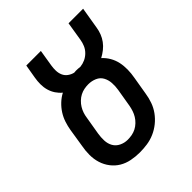

<svg xmlns="http://www.w3.org/2000/svg" viewBox="-203 -867 1006 1006"><g transform="rotate(-45 300.0 -363.5)"><path d="M254 8Q223 8 192.5 2Q162 -4 137 -19Q112 -34 94 -57.5Q76 -81 67 -109.5Q58 -138 58 -169.5Q58 -201 64 -232L80 -333Q84 -357 92 -381.5Q100 -406 114 -428Q128 -450 147.5 -468.5Q167 -487 190 -499Q174 -512 162 -530Q150 -548 144 -569Q138 -590 138 -613Q138 -636 142 -659L155 -735H263L248 -643Q245 -625 245.5 -606.5Q246 -588 253 -572Q260 -556 274.5 -545.5Q289 -535 306 -531Q310 -531 313 -531.5Q316 -532 320 -532Q328 -532 335.5 -531.5Q343 -531 351 -530Q370 -532 387.5 -540Q405 -548 419 -562Q433 -576 440.5 -593.5Q448 -611 451 -630L468 -735H576L556 -615Q553 -595 545.5 -575.5Q538 -556 525.5 -539Q513 -522 496 -508.5Q479 -495 460 -485Q479 -468 492 -445.5Q505 -423 510.5 -397.5Q516 -372 515.5 -344Q515 -316 510 -289L493 -188Q489 -161 479.5 -134Q470 -107 453 -83.5Q436 -60 413 -41.5Q390 -23 363.5 -11.5Q337 0 309 4Q281 8 254 8ZM256 -84Q272 -84 288 -87Q304 -90 318.5 -97.5Q333 -105 345.5 -117Q358 -129 366.5 -143Q375 -157 380 -172Q385 -187 388 -203L405 -304Q409 -328 407.5 -352.5Q406 -377 395 -397Q384 -417 362 -426.5Q340 -436 315 -436Q300 -436 284.5 -433Q269 -430 254.5 -422.5Q240 -415 227.5 -403Q215 -391 206.5 -377Q198 -363 193 -348Q188 -333 186 -318L169 -217Q165 -193 166 -168.5Q167 -144 178 -124.5Q189 -105 210.5 -94.5Q232 -84 256 -84Q256 -84 256 -84Q256 -84 256 -84Z"/></g></svg>

Font: Iosevka Curly Slab SmBdEx
Style: Italic
Weight: 600
Width: 7
Italic angle: -9°
Monospace: yes
Designer: Belleve Invis
Foundry: Belleve Invis
Version: Version 11.1.0; ttfautohint (v1.8.3)